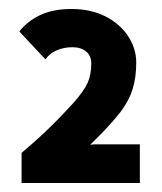

<svg xmlns="http://www.w3.org/2000/svg" viewBox="-20 -868 360 427"><path d="M141 -763Q123 -763 107 -756.5Q91 -750 81 -736L23 -798Q41 -821 69.5 -834.5Q98 -848 139 -848Q182 -848 214.5 -831.5Q247 -815 265 -787.5Q283 -760 283 -729Q283 -696 275 -670Q267 -644 248 -619Q219 -582 173 -539L124 -492L114 -541L191 -547H291V-461H28V-528Q59 -554 86.5 -580.5Q114 -607 144 -640Q167 -666 175 -684Q183 -702 183 -727Q183 -744 171.5 -753.5Q160 -763 141 -763Z"/></svg>

Font: Kreadon
Style: Regular
Weight: 400
Designer: kohakuno
Foundry: StudioGnu
Version: Version 1.000;Glyphs 3.1.2 (3151)